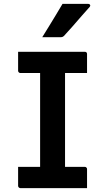

<svg xmlns="http://www.w3.org/2000/svg" viewBox="-20 -966 540 986"><path d="M314 -66H182L186 -102Q186 -119 186 -140Q186 -161 186 -178Q186 -235 186 -292Q186 -349 186 -405.5Q186 -462 186 -519.5Q186 -577 186 -634H319L314 -598Q314 -582 314 -562.5Q314 -543 314 -526Q314 -469 314 -411.5Q314 -354 314 -296Q314 -238 314 -180.5Q314 -123 314 -66ZM427 0H84Q82 0 80 -1Q78 -2 76.5 -3.5Q75 -5 74 -7Q73 -9 73 -11Q73 -29 73 -44.5Q73 -60 73 -76Q73 -92 73 -109H416Q419 -109 421.5 -107.5Q424 -106 425.5 -103.5Q427 -101 427 -98Q427 -81 427 -65Q427 -49 427 -33.5Q427 -18 427 0ZM73 -700H416Q421 -700 424 -697Q427 -694 427 -689Q427 -676 427 -664Q427 -652 427 -640Q427 -628 427 -616Q427 -604 427 -591H84Q80 -591 76.5 -594.5Q73 -598 73 -602Q73 -615 73 -627Q73 -639 73 -651Q73 -663 73 -675Q73 -687 73 -700ZM301 -946Q335 -946 353.5 -946Q372 -946 389.5 -946Q407 -946 434 -946Q440 -946 442.5 -941Q445 -936 441 -931Q422 -910 408 -894Q394 -878 380.5 -862.5Q367 -847 350.5 -828Q334 -809 308 -781Q306 -779 302 -777Q298 -775 292 -775Q268 -775 252.5 -775Q237 -775 224.5 -775Q212 -775 197 -775Q216 -805 232.5 -832.5Q249 -860 266 -887.5Q283 -915 301 -946Z"/></svg>

Font: Recursive SemiBold
Style: Regular
Weight: 600
Version: Version 1.085